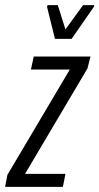

<svg xmlns="http://www.w3.org/2000/svg" viewBox="-47 -731 389 751"><path d="M-27 0 -18 -47 226 -459H74L85 -510H307L295 -463L51 -51H209L199 0ZM168 -579 137 -704 139 -711H179L209 -616L278 -711H322L320 -704L233 -579Z"/></svg>

Font: Saira Ultra Condensed
Style: Italic
Weight: 400
Width: 1
Italic angle: -12°
Designer: Hector Gatti with collaboration of the Omnibus-Type team
Foundry: Omnibus-Type
Version: Version 1.001; ttfautohint (v1.8)